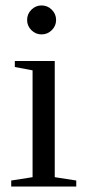

<svg xmlns="http://www.w3.org/2000/svg" viewBox="-20 -682 318 702"><path d="M185.1 -608.9Q185.1 -587.4 169.4 -571.8Q153.8 -556.2 131.8 -556.2Q110.4 -556.2 94.7 -571.8Q79.1 -587.4 79.1 -608.9Q79.1 -630.9 94.7 -646.5Q110.4 -662.1 131.8 -662.1Q153.8 -662.1 169.4 -646.5Q185.1 -630.9 185.1 -608.9ZM180.2 -34.2 258.8 -22V0H21V-22L99.1 -34.2V-424.8L34.2 -437V-459H180.2Z"/></svg>

Font: Liberation Serif
Style: Regular
Weight: 400
Designer: Steve Matteson
Foundry: Ascender Corporation
Version: Version 2.1.5